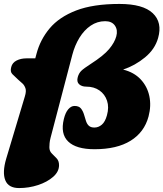

<svg xmlns="http://www.w3.org/2000/svg" viewBox="-30 -742 829 974"><path d="M1.5 63 96 -252.5Q104.5 -280 98.8 -295.2Q93 -310.5 84 -318.5L62 -338Q44.5 -354 32.5 -366.2Q20.5 -378.5 27 -402Q32.5 -424 54.2 -435Q76 -446 105 -446H149L155 -468.5Q174 -541 222 -598.2Q270 -655.5 356.2 -688.8Q442.5 -722 576 -722Q695.5 -722 745 -675Q794.5 -628 772 -549Q756 -492.5 705.8 -451Q655.5 -409.5 594.5 -389Q649.5 -375.5 683.2 -339.8Q717 -304 727.5 -254.8Q738 -205.5 723.5 -151Q702 -71 632.5 -28Q563 15 449.5 15Q356.5 15 316 -24Q275.5 -63 294 -138.5Q302 -171.5 316.5 -188Q331 -204.5 348 -204.5Q370.5 -204.5 380.8 -191.5Q391 -178.5 396.5 -160L406 -129Q411 -113 420.8 -104Q430.5 -95 449 -95Q469.5 -95 486.5 -109.5Q503.5 -124 512.5 -157Q524 -198 513 -231Q502 -264 474.5 -283.2Q447 -302.5 407.5 -302.5Q384.5 -302.5 371.2 -314.8Q358 -327 364.5 -351Q370 -370.5 382.5 -382.8Q395 -395 430 -417.5Q495.5 -459.5 523.5 -493Q551.5 -526.5 560 -558Q568.5 -589.5 553 -612Q537.5 -634.5 503.5 -634.5Q463.5 -634.5 430.2 -612Q397 -589.5 373.2 -550.8Q349.5 -512 337 -464.5L226.5 -43Q222.5 -27.5 221.5 -15.5Q220.5 -3.5 220.5 5Q220.5 24.5 232.8 36.5Q245 48.5 257.2 61.2Q269.5 74 269.5 96Q269.5 129 239.5 155.2Q209.5 181.5 163 196.8Q116.5 212 67 212Q12.5 212 -3.2 172.2Q-19 132.5 1.5 63Z"/></svg>

Font: Fraunces 9pt SuperSoft Black
Style: Italic
Weight: 900
Italic angle: -16°
Version: Version 1.000;[0bf87f6ff]